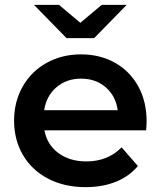

<svg xmlns="http://www.w3.org/2000/svg" viewBox="-20 -764 662 791"><path d="M582 -227H163Q174 -168 220.5 -133.5Q267 -99 336 -99Q424 -99 481 -157L548 -80Q512 -37 457 -15Q402 7 333 7Q245 7 178 -28Q111 -63 74.5 -125.5Q38 -188 38 -267Q38 -345 73.5 -407.5Q109 -470 172 -505Q235 -540 314 -540Q392 -540 453.5 -505.5Q515 -471 549.5 -408.5Q584 -346 584 -264Q584 -251 582 -227ZM162 -310H465Q457 -368 416 -404Q375 -440 314 -440Q254 -440 212.5 -404.5Q171 -369 162 -310ZM502 -744 368 -607H254L120 -744H223L311 -670L399 -744Z"/></svg>

Font: mBank SemiBold
Style: Regular
Weight: 600
Designer: Julieta Ulanovsky
Foundry: Julieta Ulanovsky
Version: Version 7.200